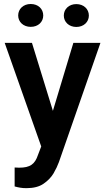

<svg xmlns="http://www.w3.org/2000/svg" viewBox="-20 -747 537 980"><path d="M3.9 -528.3 190.4 0.5 173.8 43.9C158.2 90.8 134.3 108.9 77.6 108.9C71.3 108.9 62 108.4 54.7 107.9V204.6C74.7 210 90.8 213.4 114.7 213.4C150.9 213.4 180.2 206.1 202.1 190.9C224.1 175.8 241.2 158.2 253.4 137.7C265.6 116.7 274.4 97.7 280.8 80.1L492.7 -528.3H354.5L250 -181.2L143.1 -528.3ZM72.8 -668C72.8 -635.3 99.1 -609.9 136.7 -609.9C175.3 -609.9 200.7 -635.3 200.7 -668C200.7 -701.2 175.3 -726.6 136.7 -726.6C99.1 -726.6 72.8 -701.2 72.8 -668ZM305.7 -667.5C305.7 -634.8 332 -609.4 369.6 -609.4C407.2 -609.4 433.6 -634.8 433.6 -667.5C433.6 -700.7 407.2 -726.1 369.6 -726.1C332 -726.1 305.7 -700.7 305.7 -667.5Z"/></svg>

Font: Vazirmatn SemiBold
Style: Regular
Weight: 600
Designer: Saber Rastikerdar
Foundry: Saber Rastikerdar
Version: Version 33.003